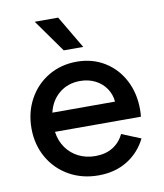

<svg xmlns="http://www.w3.org/2000/svg" viewBox="-83 -799 751 881"><g transform="rotate(-10 292.0 -358.5)"><path d="M39.1 -252Q39.1 -327.1 72.5 -387.9Q106 -448.7 164.6 -483.2Q223.1 -517.6 295.9 -517.6Q368.2 -517.6 424.8 -483.2Q481.4 -448.7 513.2 -388.2Q544.9 -327.6 544.9 -252Q544.9 -232.9 543 -217.8H142.6Q148.4 -175.3 170.9 -143.3Q193.4 -111.3 228.5 -93.8Q263.7 -76.2 306.6 -76.2Q354 -76.2 387.7 -96.9Q421.4 -117.7 439.5 -155.3L528.3 -119.1Q497.6 -57.1 440.2 -21.7Q382.8 13.7 305.7 13.7Q229 13.7 168.2 -21Q107.4 -55.7 73.2 -116.2Q39.1 -176.8 39.1 -252ZM438 -306.6Q435.1 -340.8 416.3 -368.4Q397.5 -396 366.2 -411.9Q335 -427.7 295.9 -427.7Q239.3 -427.7 199.2 -395Q159.2 -362.3 146 -306.6ZM138.7 -731.4H248L337.9 -579.1H247.1Z"/></g></svg>

Font: Wanted Sans Medium
Style: Regular
Weight: 500
Designer: Original Design by Kil Hyung-jin and Kang Hanbin, Wanted Lab, Inc; Hangeul from Source Han Sans by Jang Soo-young and Ka
Foundry: Wanted Lab, Inc.
Version: Version 1.001